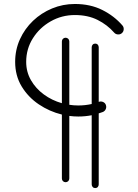

<svg xmlns="http://www.w3.org/2000/svg" viewBox="-20 -705 689 959"><path d="M307.6 -516.6Q315.4 -516.6 320.8 -511.2Q326.2 -505.9 326.2 -498V-181.6Q348.6 -178.2 371.1 -178.2Q405.3 -178.2 438 -185.5V-468.8Q438 -476.6 442.9 -481.9Q447.8 -487.3 455.6 -487.3Q463.4 -487.3 468.3 -481.9Q473.1 -476.6 473.1 -468.8V-196.3H473.6Q484.4 -200.2 494.9 -195.6Q505.4 -190.9 508.8 -180.7Q512.7 -169.9 508.1 -159.7Q503.4 -149.4 493.2 -145.5Q483.4 -141.6 473.1 -138.7V215.8Q473.1 223.6 468.3 229Q463.4 234.4 455.6 234.4Q447.8 234.4 442.9 229Q438 223.6 438 215.8V-129.4Q405.3 -123 371.1 -123Q348.6 -123 326.2 -126V186.5Q326.2 194.3 320.8 199.7Q315.4 205.1 307.6 205.1Q299.8 205.1 294.4 199.7Q289.1 194.3 289.1 186.5V-132.8Q227.1 -147.9 173.8 -183.8Q120.6 -219.7 88.1 -273.4Q55.7 -327.1 55.7 -396Q55.7 -456.5 79.6 -509Q103.5 -561.5 145 -601.1Q186.5 -640.6 240.2 -662.8Q293.9 -685.1 354 -685.1Q431.2 -685.1 490.7 -655.3Q550.3 -625.5 591.3 -578.1Q598.6 -569.8 597.9 -558.3Q597.2 -546.9 588.9 -539.6Q580.6 -532.2 569.1 -533Q557.6 -533.7 550.3 -542Q516.1 -581.1 467.5 -605.5Q418.9 -629.9 354 -629.9Q288.6 -629.9 233.2 -598.4Q177.7 -566.9 144.3 -513.9Q110.8 -460.9 110.8 -396Q110.8 -345.7 134.8 -304.2Q158.7 -262.7 199 -233.2Q239.3 -203.6 289.1 -189.5V-498Q289.1 -505.9 294.4 -511.2Q299.8 -516.6 307.6 -516.6Z"/></svg>

Font: Mikhak-DS1-FD Light
Style: Regular
Weight: 300
Designer: Amin Abedi
Version: Version 3.2